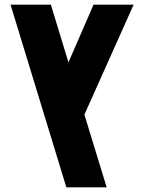

<svg xmlns="http://www.w3.org/2000/svg" viewBox="-20 -599 610 819"><path d="M263 200 25 -579H197L272 -333L379 -579H550L340 -110L435 200Z"/></svg>

Font: Assistant ExtraBold
Style: Regular
Weight: 800
Designer: Hebrew By Ben Nathan, Latin by Paul Hunt
Version: Version 3.000